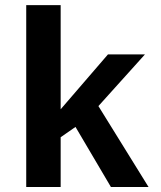

<svg xmlns="http://www.w3.org/2000/svg" viewBox="-20 -745 640 765"><path d="M421.9 0 280.8 -239.3 221.7 -198.2V0H84.5V-724.6H221.7V-309.6L410.2 -528.3H557.6L372.1 -322.3L571.8 0Z"/></svg>

Font: Liberation Mono
Style: Bold
Weight: 700
Monospace: yes
Designer: Steve Matteson
Foundry: Ascender Corporation
Version: Version 2.1.5